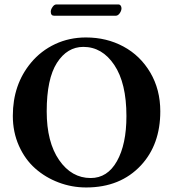

<svg xmlns="http://www.w3.org/2000/svg" viewBox="-20 -825 770 855"><path d="M495.1 -754.9H221.2Q206.1 -754.9 206.1 -772.9Q206.1 -782.7 213.9 -793.9Q221.7 -805.2 231 -805.2H506.8Q513.7 -805.2 517.3 -800Q521 -794.9 521 -788.1Q521 -777.3 513.2 -766.1Q505.4 -754.9 495.1 -754.9ZM351.1 -616.2Q279.3 -616.2 233.6 -545.2Q188 -474.1 188 -329.1Q188 -191.9 243.4 -112.1Q298.8 -32.2 383.8 -32.2Q458.5 -32.2 500.7 -107.2Q543 -182.1 543 -308.1Q543 -455.1 489 -535.6Q435.1 -616.2 351.1 -616.2ZM693.8 -329.1Q693.8 -181.6 607.9 -88.9Q516.1 9.8 363.8 9.8Q299.8 9.8 241 -12.5Q182.1 -34.7 136.7 -75Q91.3 -115.2 64.2 -176Q37.1 -236.8 37.1 -309.1Q37.1 -448.7 118.2 -545.9Q162.6 -599.1 225.6 -628.7Q288.6 -658.2 362.8 -658.2Q454.6 -658.2 529.5 -617.9Q604.5 -577.6 649.2 -502Q693.8 -426.3 693.8 -329.1Z"/></svg>

Font: Linux Libertine G
Style: Bold
Weight: 700
Designer: Philipp H. Poll
Foundry: Philipp H. Poll
Version: Version 5.0.3